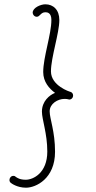

<svg xmlns="http://www.w3.org/2000/svg" viewBox="-20 -788 448 893"><path d="M24 49C24 54 26 60 31 63C32 64 59 85 101 85C147 85 236 43 236 -82C236 -177 211 -236 211 -270C211 -306 249 -328 280 -328C296 -328 298 -325 302 -325C312 -325 320 -333 320 -344C320 -352 315 -359 307 -361C305 -361 217 -389 217 -456C217 -521 256 -634 256 -695C256 -742 228 -768 191 -768C169 -768 132 -752 132 -729C132 -720 140 -710 151 -710C166 -710 169 -731 191 -731C200 -731 219 -729 219 -695C219 -629 181 -522 181 -453C181 -407 209 -376 236 -356C210 -346 175 -317 175 -269C175 -232 200 -167 200 -83C200 17 134 48 100 48C72 48 60 39 54 35C51 32 48 30 42 30C31 30 24 40 24 49Z"/></svg>

Font: Sacramento
Style: Regular
Weight: 400
Designer: Astigmatic (AOETI)
Foundry: Astigmatic (AOETI)
Version: Version 1.000